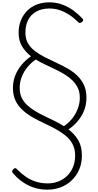

<svg xmlns="http://www.w3.org/2000/svg" viewBox="-20 -1135 838 1648"><path d="M388 493Q341 493 298.5 483Q256 473 219 454Q182 435 150 409Q118 383 92 352Q84 343 84 335Q84 327 94 318Q104 307 111.5 308Q119 309 130 322Q163 356 203 383Q243 410 289 424.5Q335 439 389 439Q437 439 479.5 423Q522 407 554.5 376Q587 345 606 300.5Q625 256 625 200Q625 143 602.5 101Q580 59 541.5 28Q503 -3 456 -28.5Q409 -54 358 -77.5Q307 -101 260 -128Q213 -155 174.5 -189.5Q136 -224 113.5 -270.5Q91 -317 91 -380Q91 -437 110.5 -486.5Q130 -536 165 -578Q200 -620 246 -652Q200 -688 170 -736Q140 -784 140 -855Q140 -914 160 -962Q180 -1010 215 -1044.5Q250 -1079 298 -1097Q346 -1115 403 -1115Q462 -1115 514 -1096Q566 -1077 609 -1045.5Q652 -1014 686 -977Q695 -969 694 -961.5Q693 -954 684 -946Q673 -938 665 -937.5Q657 -937 649 -947Q613 -983 573.5 -1008.5Q534 -1034 492.5 -1048Q451 -1062 404 -1062Q340 -1062 293 -1036.5Q246 -1011 222 -964.5Q198 -918 198 -855Q198 -801 220.5 -763Q243 -725 280.5 -696.5Q318 -668 364.5 -644.5Q411 -621 460.5 -598Q510 -575 557 -549Q604 -523 641 -488Q678 -453 700 -406.5Q722 -360 722 -296Q722 -239 703 -189.5Q684 -140 650 -98.5Q616 -57 568 -24Q619 14 651 67.5Q683 121 683 200Q683 268 659 322Q635 376 594 414.5Q553 453 500 473Q447 493 388 493ZM529 -52Q571 -81 600.5 -118.5Q630 -156 647.5 -201.5Q665 -247 665 -296Q665 -344 648 -380Q631 -416 601.5 -445Q572 -474 534 -497Q496 -520 454 -540Q412 -560 369 -580.5Q326 -601 287 -624Q246 -596 215 -558Q184 -520 166.5 -475Q149 -430 149 -380Q149 -333 165.5 -297.5Q182 -262 212 -234Q242 -206 279.5 -183Q317 -160 359.5 -140Q402 -120 445.5 -98.5Q489 -77 529 -52Z"/></svg>

Font: Playwrite FR Moderne ExtraLight
Style: Regular
Weight: 250
Version: Version 1.002